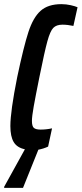

<svg xmlns="http://www.w3.org/2000/svg" viewBox="-37 -716 394 926"><path d="M337 -681 317 -591Q289 -597 264 -597Q235 -597 220 -581.5Q205 -566 191.5 -517Q178 -468 153 -344Q134 -250 125.5 -202Q117 -154 117 -133Q117 -107 126.5 -99Q136 -91 159 -91Q186 -91 214 -97L195 -9Q174 1 148 6L74 190H-17V185L83 4Q45 -4 29 -31Q13 -58 13 -108Q13 -179 46 -344Q77 -491 100 -561.5Q123 -632 159 -664Q195 -696 259 -696Q282 -696 304 -691Q326 -686 337 -681Z"/></svg>

Font: Saira Ultra Condensed
Style: Bold Italic
Weight: 700
Width: 1
Italic angle: -12°
Designer: Hector Gatti with collaboration of the Omnibus-Type team
Foundry: Omnibus-Type
Version: Version 1.001; ttfautohint (v1.8)